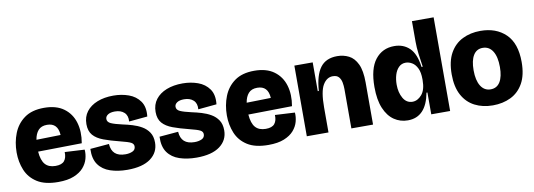

<svg xmlns="http://www.w3.org/2000/svg" viewBox="-56 -1049 3932 1413"><g transform="rotate(-10 1910.0 -343.0)"><path d="M287 14Q188 14 130 -23Q72 -60 47 -121Q22 -182 22 -253Q22 -329 48 -395Q74 -461 130 -501.5Q186 -542 277 -542Q368 -542 424 -501Q480 -460 500.5 -391Q521 -322 506 -237L179 -232Q184 -166 210.5 -136Q237 -106 288 -106Q335 -106 354 -129.5Q373 -153 371 -195L519 -187Q522 -154 512.5 -119Q503 -84 477 -54Q451 -24 404.5 -5Q358 14 287 14ZM277 -415Q234 -415 211.5 -389.5Q189 -364 182 -320L363 -324Q358 -415 277 -415Z M804 14Q733 14 676.5 -5Q620 -24 589 -67.5Q558 -111 561 -185L702 -197Q708 -101 809 -101Q840 -101 862.5 -111.5Q885 -122 885 -147Q885 -166 865.5 -176.5Q846 -187 785 -202Q717 -219 667 -237.5Q617 -256 590.5 -286.5Q564 -317 564 -369Q564 -424 593.5 -462.5Q623 -501 675 -521.5Q727 -542 795 -542Q856 -542 909 -523Q962 -504 992.5 -461Q1023 -418 1015 -347L877 -334Q881 -378 855.5 -401.5Q830 -425 786 -425Q752 -425 733.5 -412.5Q715 -400 715 -381Q715 -358 741.5 -346Q768 -334 826 -321Q860 -314 897 -303Q934 -292 966 -273.5Q998 -255 1018 -225Q1038 -195 1038 -149Q1038 -75 978 -30.5Q918 14 804 14Z M1321 14Q1250 14 1193.5 -5Q1137 -24 1106 -67.5Q1075 -111 1078 -185L1219 -197Q1225 -101 1326 -101Q1357 -101 1379.5 -111.5Q1402 -122 1402 -147Q1402 -166 1382.5 -176.5Q1363 -187 1302 -202Q1234 -219 1184 -237.5Q1134 -256 1107.5 -286.5Q1081 -317 1081 -369Q1081 -424 1110.5 -462.5Q1140 -501 1192 -521.5Q1244 -542 1312 -542Q1373 -542 1426 -523Q1479 -504 1509.5 -461Q1540 -418 1532 -347L1394 -334Q1398 -378 1372.5 -401.5Q1347 -425 1303 -425Q1269 -425 1250.5 -412.5Q1232 -400 1232 -381Q1232 -358 1258.5 -346Q1285 -334 1343 -321Q1377 -314 1414 -303Q1451 -292 1483 -273.5Q1515 -255 1535 -225Q1555 -195 1555 -149Q1555 -75 1495 -30.5Q1435 14 1321 14Z M1858 14Q1759 14 1701 -23Q1643 -60 1618 -121Q1593 -182 1593 -253Q1593 -329 1619 -395Q1645 -461 1701 -501.5Q1757 -542 1848 -542Q1939 -542 1995 -501Q2051 -460 2071.5 -391Q2092 -322 2077 -237L1750 -232Q1755 -166 1781.5 -136Q1808 -106 1859 -106Q1906 -106 1925 -129.5Q1944 -153 1942 -195L2090 -187Q2093 -154 2083.5 -119Q2074 -84 2048 -54Q2022 -24 1975.5 -5Q1929 14 1858 14ZM1848 -415Q1805 -415 1782.5 -389.5Q1760 -364 1753 -320L1934 -324Q1929 -415 1848 -415Z M2146 0V-528H2283V-313H2291Q2299 -429 2341 -485.5Q2383 -542 2468 -542Q2515 -542 2554.5 -522Q2594 -502 2617.5 -452.5Q2641 -403 2641 -315V0H2479V-294Q2479 -318 2474.5 -343Q2470 -368 2455.5 -385Q2441 -402 2410 -402Q2365 -402 2336.5 -354Q2308 -306 2308 -187V0Z M2900 14Q2843 14 2797.5 -17Q2752 -48 2725.5 -111Q2699 -174 2699 -270Q2699 -407 2752 -474.5Q2805 -542 2894 -542Q2963 -542 3008 -498.5Q3053 -455 3066 -356H3075Q3067 -406 3061 -455Q3055 -504 3055 -545V-700H3217V0H3076V-163H3069Q3036 14 2900 14ZM2957 -115Q2995 -115 3026 -150.5Q3057 -186 3057 -259V-266Q3057 -317 3042 -348Q3027 -379 3003.5 -393Q2980 -407 2956 -407Q2925 -407 2904 -386Q2883 -365 2873 -331.5Q2863 -298 2863 -259Q2863 -200 2887.5 -157.5Q2912 -115 2957 -115Z M3535 14Q3459 14 3400 -16.5Q3341 -47 3308 -108.5Q3275 -170 3275 -263Q3275 -360 3309.5 -421.5Q3344 -483 3403.5 -512.5Q3463 -542 3538 -542Q3655 -542 3726.5 -473Q3798 -404 3798 -264Q3798 -167 3763.5 -105.5Q3729 -44 3669.5 -15Q3610 14 3535 14ZM3539 -105Q3586 -105 3610 -144.5Q3634 -184 3634 -255Q3634 -332 3607.5 -374Q3581 -416 3533 -416Q3487 -416 3463 -376.5Q3439 -337 3439 -265Q3439 -189 3465.5 -147Q3492 -105 3539 -105Z"/></g></svg>

Font: Bricolage Grotesque 48pt ExtraBold
Style: Regular
Weight: 800
Designer: Mathieu Triay
Foundry: Atelier Triay
Version: Version 1.000; ttfautohint (v1.8.4.7-5d5b);gftools[0.9.32]